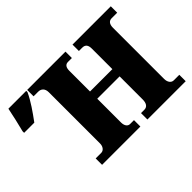

<svg xmlns="http://www.w3.org/2000/svg" viewBox="-173 -1004 1294 1294"><g transform="rotate(-45 474.0 -357.0)"><path d="M-44 -524H53C95 -581 139 -643 166 -702V-714H-4C-15 -661 -30 -591 -44 -539ZM540 0V-61H503C479 -61 467 -84 467 -111V-338H680V-117C680 -84 667 -61 639 -61H607V0H972V-61H919C896 -61 880 -83 880 -113V-602C880 -636 895 -653 919 -653H972V-714H607V-653H638C668 -653 680 -636 680 -602V-407H467V-605C467 -636 479 -653 503 -653H540V-714H175V-653H219C246 -653 267 -636 267 -600V-111C267 -84 251 -61 228 -61H175V0Z"/></g></svg>

Font: UArctic Serif Black
Style: Regular
Weight: 900
Designer: Customization by Puisto advertising & original work Monotype Design Team
Foundry: Monotype Imaging Inc.
Version: Version 2.004